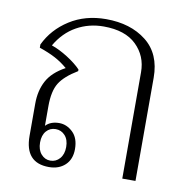

<svg xmlns="http://www.w3.org/2000/svg" viewBox="-68 -630 683 702"><g transform="rotate(10 273.0 -279.5)"><path d="M69 -95V-215Q69 -263 88.5 -299.5Q108 -336 156 -362Q134 -381 109.5 -394Q85 -407 50 -419V-431Q78 -490 136 -527Q194 -564 271 -564Q362 -564 420.5 -518Q479 -472 479 -383V0H430V-395Q430 -455 388.5 -495.5Q347 -536 267 -536Q212 -536 166.5 -510.5Q121 -485 92 -435Q121 -425 152.5 -405Q184 -385 203 -365V-359Q155 -330 136.5 -300Q118 -270 118 -214V-141Q136 -160 168 -160Q196 -160 218.5 -138.5Q241 -117 241 -76Q241 -38 218 -16.5Q195 5 158 5Q69 5 69 -95ZM208 -78Q208 -105 194 -120.5Q180 -136 159 -136Q138 -136 124.5 -120.5Q111 -105 111 -78Q111 -51 125 -35Q139 -19 159 -19Q180 -19 194 -35Q208 -51 208 -78Z"/></g></svg>

Font: Trirong ExtraLight
Style: Regular
Weight: 275
Designer: Katatrad Team
Foundry: CadsonDemak
Version: Version 1.001